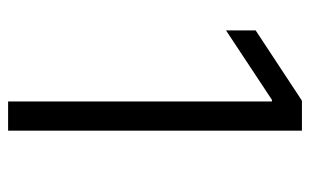

<svg xmlns="http://www.w3.org/2000/svg" viewBox="-162 -584 747 462"><g transform="rotate(90 211.0 -353.5)"><path d="M294.9 0H224.6V-634.8H220.7L53.7 -524.4V-595.7L222.7 -707H294.9Z"/></g></svg>

Font: Pretendard Light
Style: Regular
Weight: 300
Designer: Base glyphs from Inter by Rasmus Andersson; Hangeul glyphs from Noto Sans CJK(Source Han Sans) by Jang Soo-young and Kan
Foundry: Kil Hyung-jin
Version: Version 1.309